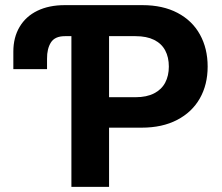

<svg xmlns="http://www.w3.org/2000/svg" viewBox="-20 -727 862 747"><path d="M31.9 -458V-526.3Q31.9 -581.3 56.2 -622.3Q80.4 -663.3 125.6 -685.2Q170.7 -707 231.8 -707H334.1V-586.3H232.7Q193.5 -586.3 178 -561.7Q162.6 -537 163 -498.6V-458ZM257.8 -707H534.5Q613.5 -707 670.7 -676.9Q728 -646.8 757.9 -592.6Q787.9 -538.5 787.9 -468Q787.9 -397.5 757.4 -344Q726.9 -290.4 669 -260.4Q611.2 -230.3 531.1 -230.3H353.1V-348.8H507.8Q550.4 -348.8 579.4 -363.7Q608.5 -378.6 622.7 -405.4Q636.9 -432.3 636.9 -468Q636.9 -504.3 622.7 -530.9Q608.5 -557.5 579.5 -571.9Q550.5 -586.3 507.4 -586.3H404.3V0H257.8Z"/></svg>

Font: Pretendard Std Variable
Style: Regular
Weight: 400
Designer: Base glyphs from Inter by Rasmus Andersson; Hangeul glyphs from Noto Sans CJK(Source Han Sans) by Jang Soo-young and Kan
Foundry: Kil Hyung-jin
Version: Version 1.309;Glyphs 3.2 (3225)